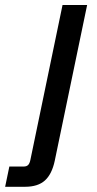

<svg xmlns="http://www.w3.org/2000/svg" viewBox="-96 -547 381 758"><path d="M-75.7 190.4 -59.1 110.4H-2Q8.8 110.4 14.9 104.5Q21 98.6 23.9 84.5L150.9 -527.3H248L120.1 87.9Q108.9 140.6 81.3 165.5Q53.7 190.4 2.9 190.4Z"/></svg>

Font: Schibsted Grotesk Medium
Style: Italic
Weight: 500
Italic angle: -12°
Designer: Bakken & Baeck AS, Henrik Kongsvoll
Foundry: Schibsted ASA
Version: Version 1.100;gftools[0.9.25]